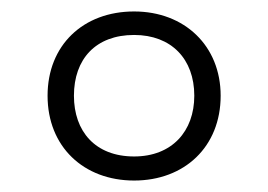

<svg xmlns="http://www.w3.org/2000/svg" viewBox="-20 -744 468 335"><path d="M214 -429C302 -429 365 -488 365 -577C365 -664 302 -724 214 -724C125 -724 63 -665 63 -577C63 -488 126 -429 214 -429ZM214 -471C146 -471 109 -515 109 -577C109 -641 147 -683 214 -683C279 -683 319 -641 319 -577C319 -515 280 -471 214 -471Z"/></svg>

Font: Noto Sans Sinhala UI Light
Style: Regular
Weight: 300
Designer: Jelle Bosma - Monotype Design Team
Foundry: Monotype Imaging Inc.
Version: Version 2.006